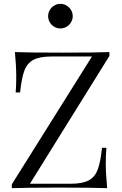

<svg xmlns="http://www.w3.org/2000/svg" viewBox="-20 -979 634 999"><path d="M42 0ZM135.7 -22.9H346.7Q409.2 -22.9 441.7 -40.5Q474.1 -58.1 488.5 -96.7Q502.9 -135.3 510.7 -210H533.7Q530.3 -173.3 530.3 -127.9Q530.3 -76.2 537.6 0Q463.4 -2.9 288.6 -2.9Q117.7 -2.9 41.5 0V-20L458.5 -685.1H248.5Q186 -685.1 153.6 -667.5Q121.1 -649.9 106.7 -611.3Q92.3 -572.8 84.5 -498H61.5Q64.5 -529.8 64.5 -580.1Q64.5 -636.7 57.6 -708Q131.3 -705.1 306.6 -705.1Q476.6 -705.1 549.3 -708V-688ZM358.4 -895Q358.4 -877.9 349.6 -863Q340.8 -848.1 326.2 -839.6Q311.5 -831.1 294.4 -831.1Q277.3 -831.1 262.5 -839.6Q247.6 -848.1 239 -863Q230.5 -877.9 230.5 -895Q230.5 -912.1 239 -926.8Q247.6 -941.4 262.5 -950.2Q277.3 -959 294.4 -959Q311.5 -959 326.2 -950.2Q340.8 -941.4 349.6 -926.8Q358.4 -912.1 358.4 -895Z"/></svg>

Font: Playfair Display SC
Style: Regular
Weight: 400
Designer: Claus Eggers Sørensen
Foundry: Claus Eggers Sørensen
Version: Version 1.004;PS 001.004;hotconv 1.0.70;makeotf.lib2.5.58329